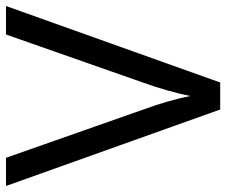

<svg xmlns="http://www.w3.org/2000/svg" viewBox="-77 -677 754 640"><g transform="rotate(-90 300.0 -357.0)"><path d="M600 -714 345 0H255L0 -714H94L255 -256Q271 -212 282 -173.5Q293 -135 300 -100Q307 -135 318 -174Q329 -213 345 -258L505 -714Z"/></g></svg>

Font: Noto Sans NKo
Style: Regular
Weight: 400
Designer: Monotype Design Team
Foundry: Monotype Imaging Inc.
Version: Version 2.003; ttfautohint (v1.8.4.7-5d5b)